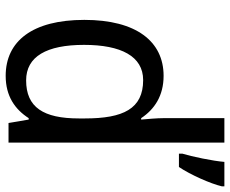

<svg xmlns="http://www.w3.org/2000/svg" viewBox="-87 -713 810 676"><g transform="rotate(90 318.0 -375.0)"><path d="M247 10C319 10 365 -23 396 -71H401L413 0H482V-760H396V-545C396 -524 399 -489 401 -467H396C365 -514 317 -546 247 -546C126 -546 50 -450 50 -267C50 -84 125 10 247 10ZM636 -751V-760H550C547 -721 531 -644 521 -612V-600H568C595 -640 627 -712 636 -751ZM263 -62C179 -62 138 -134 138 -266C138 -396 178 -474 262 -474C363 -474 397 -404 397 -269V-248C397 -123 358 -62 263 -62Z"/></g></svg>

Font: Noto Sans Sinhala SemiCondensed
Style: Regular
Weight: 400
Width: 4
Designer: Jelle Bosma - Monotype Design Team
Foundry: Monotype Imaging Inc.
Version: Version 2.006